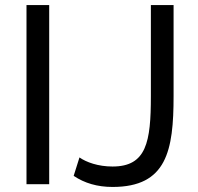

<svg xmlns="http://www.w3.org/2000/svg" viewBox="-20 -730 785 761"><path d="M175 0V-710H85V0ZM272 -33C315 -4 366 11 426 11C641 11 668 -133 668 -349V-710H578V-349C578 -168 561 -70 426 -70C369 -70 322 -87 295 -106Z"/></svg>

Font: Raleway Med
Style: Regular
Weight: 500
Designer: Matt McInerney, Pablo Impallari, Rodrigo Fuenzalida
Foundry: Matt McInerney, Pablo Impallari, Rodrigo Fuenzalida
Version: Version 3.00 July 28, 2015